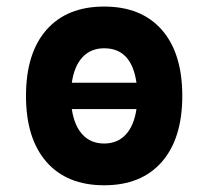

<svg xmlns="http://www.w3.org/2000/svg" viewBox="-20 -547 626 577"><path d="M293 9.8Q181.2 9.8 119.6 -60.5Q58.1 -130.9 58.1 -258.8Q58.1 -387.2 119.6 -457.3Q181.2 -527.3 293 -527.3Q404.8 -527.3 466.3 -457.3Q527.8 -387.2 527.8 -258.8Q527.8 -130.9 466.3 -60.5Q404.8 9.8 293 9.8ZM195.8 -298.3H390.1Q375.5 -401.9 293 -401.9Q252.9 -401.9 228 -375.2Q203.1 -348.6 195.8 -298.3ZM293 -115.7Q333 -115.7 357.9 -142.6Q382.8 -169.4 390.1 -219.2H195.8Q203.1 -169.4 228 -142.6Q252.9 -115.7 293 -115.7Z"/></svg>

Font: CaskaydiaMono NF
Style: Bold
Weight: 700
Designer: Aaron Bell
Foundry: Saja Typeworks
Version: Version 2111.001; ttfautohint (v1.8.4);Nerd Fonts 3.1.1